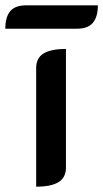

<svg xmlns="http://www.w3.org/2000/svg" viewBox="-73 -693 388 722"><path d="M63 -437Q63 -475 91 -492Q119 -509 175 -509V-63Q175 -25 147 -8Q119 9 63 9ZM26 -673H295Q295 -630 276.5 -607.5Q258 -585 216 -585H-53Q-53 -629 -34.5 -651Q-16 -673 26 -673Z"/></svg>

Font: K2D SemiBold
Style: Regular
Weight: 600
Designer: Katatrad Aksorn Co.,Ltd.
Foundry: Cadson Demak Co.,Ltd.
Version: Version 1.000; ttfautohint (v1.6)